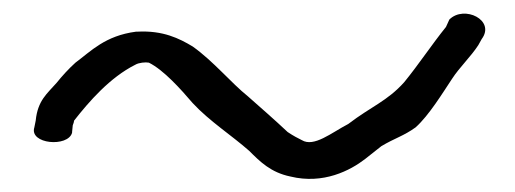

<svg xmlns="http://www.w3.org/2000/svg" viewBox="-20 -426 765 285"><path d="M64 -303C50 -287 36 -277 33 -247L31 -237C23 -212 81 -207 87 -229V-230L88 -240C89 -242 90 -246 90 -247C112 -275 143 -311 181 -330C186 -333 196 -334 201 -333C223 -322 248 -294 266 -273C291 -246 324 -225 350 -202C366 -186 382 -170 411 -164C460 -152 500 -173 522 -190L546 -209C566 -221 579 -224 597 -237C617 -255 637 -288 651 -309C662 -326 679 -342 690 -359L695 -368C716 -396 669 -419 647 -397L642 -386C621 -360 602 -331 580 -304C555 -276 531 -268 497 -242C472 -229 446 -207 428 -218C422 -221 416 -224 407 -230C389 -247 365 -268 348 -283C323 -303 297 -335 266 -357C246 -369 222 -381 184 -379H182C136 -373 115 -350 92 -333C82 -324 72 -313 64 -303Z"/></svg>

Font: Stray Cat
Style: BdExt
Weight: 700
Version: Version 1.0